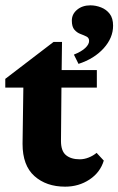

<svg xmlns="http://www.w3.org/2000/svg" viewBox="-20 -697 448 727"><path d="M373 -88.9Q359.4 -43.9 318.8 -17.1Q278.3 9.8 226.6 9.8Q155.3 9.8 110.4 -30.3Q65.4 -70.3 65.4 -152.3L68.4 -365.2H0V-398.4L182.6 -538.1H214.8L212.9 -391.6L210.9 -163.1Q210.9 -125 230 -109.4Q249 -93.8 282.2 -93.8Q298.8 -93.8 315.9 -100.6Q333 -107.4 345.7 -118.2ZM165 -365.2V-431.6H346.7V-365.2ZM277.3 -455.1 259.8 -490.2Q289.1 -502 303.2 -515.6Q317.4 -529.3 317.4 -542Q317.4 -553.7 307.6 -558.6Q297.9 -563.5 284.7 -568.4Q271.5 -573.2 261.7 -584.5Q252 -595.7 252 -619.1Q252 -643.6 272 -660.2Q292 -676.8 322.3 -676.8Q342.8 -676.8 362.8 -668.9Q382.8 -661.1 395.5 -644.5Q408.2 -627.9 408.2 -599.6Q408.2 -553.7 372.6 -514.2Q336.9 -474.6 277.3 -455.1Z"/></svg>

Font: Crimson Pro ExtraBold
Style: Regular
Weight: 800
Designer: Jacques Le Bailly
Foundry: Baron von Fonthausen
Version: Version 1.003